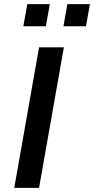

<svg xmlns="http://www.w3.org/2000/svg" viewBox="-20 -909 455 929"><path d="M169 0H49L169 -680H289ZM202 -782H93L112 -889H221ZM396 -782H287L306 -889H415Z"/></svg>

Font: Inria Sans
Style: Bold Italic
Weight: 700
Italic angle: -10°
Designer: Black Foundry Team
Foundry: Black Foundry
Version: Version 1.2; ttfautohint (v1.8.3)